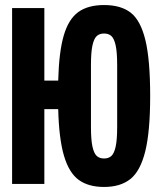

<svg xmlns="http://www.w3.org/2000/svg" viewBox="-20 -730 640 762"><path d="M211 -297H156V0H28V-698H156V-410H211Q214 -524 233 -589Q252 -654 290.5 -682Q329 -710 393 -710Q460 -710 499 -679.5Q538 -649 557 -571Q576 -493 576 -349Q576 -208 556.5 -129.5Q537 -51 497.5 -19.5Q458 12 393 12Q331 12 292.5 -16Q254 -44 234 -111.5Q214 -179 211 -297ZM445 -225V-473Q445 -523 439 -550Q433 -577 422 -587Q411 -597 393 -597Q375 -597 364 -587Q353 -577 347 -550Q341 -523 341 -473V-225Q341 -175 347 -148Q353 -121 364 -111Q375 -101 393 -101Q411 -101 422 -111Q433 -121 439 -148Q445 -175 445 -225Z"/></svg>

Font: iA Writer Mono V
Style: Regular
Weight: 400
Designer: Mike Abbink, Paul van der Laan, Pieter van Rosmalen
Foundry: Bold Monday
Version: Version 2.000